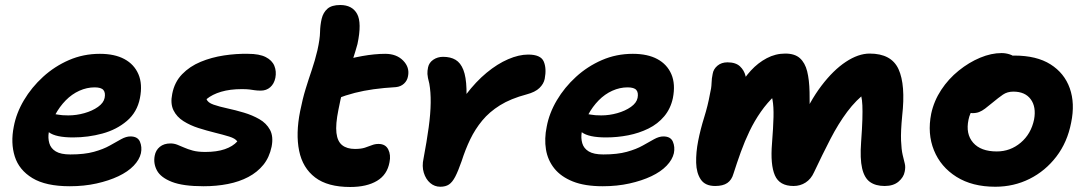

<svg xmlns="http://www.w3.org/2000/svg" viewBox="-20 -734 4342 767"><path d="M259 10Q163 10 109.5 -22.5Q56 -55 39 -109Q22 -163 35 -228Q45 -282 75.5 -333.5Q106 -385 152 -427Q198 -469 255.5 -494Q313 -519 379 -519Q438 -519 477 -498Q516 -477 533 -437.5Q550 -398 539 -342Q528 -286 487 -251Q446 -216 389 -200.5Q332 -185 272 -185Q203 -185 175.5 -205.5Q148 -226 152 -250Q155 -264 163.5 -271.5Q172 -279 187 -279Q197 -279 212 -276Q227 -273 253 -273Q285 -273 317 -282Q349 -291 371.5 -307Q394 -323 398 -343Q402 -364 393 -374.5Q384 -385 358 -385Q327 -385 297 -371.5Q267 -358 242.5 -333Q218 -308 200.5 -275.5Q183 -243 175 -206Q171 -183 177 -162Q183 -141 203 -129Q223 -117 261 -117Q317 -117 355 -127.5Q393 -138 418.5 -152.5Q444 -167 464 -178Q484 -189 501 -189Q530 -189 539 -168Q548 -147 543 -122Q537 -96 514 -72Q491 -48 453 -30Q415 -12 365.5 -1Q316 10 259 10Z M793 10Q711 10 666.5 -7.5Q622 -25 607 -53Q592 -81 598 -112Q602 -134 618.5 -147.5Q635 -161 661 -161Q675 -161 688 -156Q701 -151 715.5 -144.5Q730 -138 750 -132.5Q770 -127 800 -127Q846 -127 878 -138Q910 -149 928 -169Q920 -181 895.5 -188.5Q871 -196 838.5 -204Q806 -212 773 -222.5Q740 -233 713 -250Q686 -267 673 -293.5Q660 -320 668 -359Q677 -406 707.5 -437.5Q738 -469 781.5 -487Q825 -505 874.5 -512.5Q924 -520 971 -519Q1016 -519 1041.5 -506Q1067 -493 1076 -471Q1085 -449 1080 -423Q1075 -399 1059.5 -385.5Q1044 -372 1022 -372Q1008 -372 998 -373.5Q988 -375 977 -376.5Q966 -378 946 -378Q899 -378 863.5 -367.5Q828 -357 805 -338Q810 -324 833 -316Q856 -308 888.5 -301Q921 -294 954.5 -284Q988 -274 1016 -258Q1044 -242 1058.5 -215.5Q1073 -189 1065 -148Q1056 -105 1032 -75.5Q1008 -46 972 -27Q936 -8 890.5 1Q845 10 793 10Z M1379 13Q1289 13 1239 -25Q1189 -63 1175 -131.5Q1161 -200 1179 -290Q1189 -340 1201 -379Q1213 -418 1225.5 -454.5Q1238 -491 1248 -533Q1258 -578 1258.5 -605.5Q1259 -633 1265 -659Q1271 -684 1288 -699Q1305 -714 1339 -714Q1387 -714 1406.5 -678.5Q1426 -643 1408 -558Q1400 -529 1390.5 -500Q1381 -471 1370.5 -440.5Q1360 -410 1350 -374.5Q1340 -339 1332 -296Q1320 -237 1324 -203Q1328 -169 1347 -154Q1366 -139 1398 -139Q1422 -139 1437.5 -144Q1453 -149 1465.5 -154Q1478 -159 1492 -159Q1520 -159 1531 -137Q1542 -115 1536 -86Q1527 -36 1486 -11.5Q1445 13 1379 13ZM1323 -339Q1278 -322 1259 -340.5Q1240 -359 1247 -394Q1253 -423 1268.5 -446.5Q1284 -470 1332 -486Q1376 -501 1426.5 -510Q1477 -519 1519 -519Q1564 -519 1590.5 -492Q1617 -465 1610 -430Q1607 -412 1594 -400Q1581 -388 1562 -386Q1512 -383 1472.5 -377.5Q1433 -372 1397.5 -363Q1362 -354 1323 -339Z M1739 12Q1716 12 1698.5 -3Q1681 -18 1673 -44Q1665 -70 1672 -101Q1685 -170 1692.5 -225Q1700 -280 1700.5 -323.5Q1701 -367 1695 -400Q1688 -426 1687.5 -438.5Q1687 -451 1690 -465Q1694 -484 1711 -495.5Q1728 -507 1750 -507Q1780 -507 1800 -495Q1820 -483 1831 -455Q1842 -427 1843.5 -379Q1845 -331 1838 -259L1771 -237Q1802 -304 1841.5 -356Q1881 -408 1924 -443.5Q1967 -479 2010 -497.5Q2053 -516 2090 -516Q2140 -516 2152 -488.5Q2164 -461 2156 -419Q2152 -399 2135 -382.5Q2118 -366 2084 -357Q2020 -340 1977.5 -313.5Q1935 -287 1906.5 -252.5Q1878 -218 1858.5 -177.5Q1839 -137 1824 -90Q1810 -50 1798.5 -28Q1787 -6 1773.5 3Q1760 12 1739 12Z M2388 10Q2316 10 2268.5 -9Q2221 -28 2194.5 -61Q2168 -94 2161 -137Q2154 -180 2164 -228Q2174 -282 2204.5 -333.5Q2235 -385 2281 -427Q2327 -469 2384.5 -494Q2442 -519 2508 -519Q2567 -519 2606 -498Q2645 -477 2662 -437.5Q2679 -398 2668 -342Q2659 -300 2633.5 -269.5Q2608 -239 2570.5 -220.5Q2533 -202 2489.5 -193.5Q2446 -185 2401 -185Q2332 -185 2304.5 -205.5Q2277 -226 2281 -250Q2284 -264 2292.5 -271.5Q2301 -279 2316 -279Q2326 -279 2341 -276Q2356 -273 2382 -273Q2414 -273 2446 -282Q2478 -291 2500.5 -307Q2523 -323 2527 -343Q2531 -364 2522 -374.5Q2513 -385 2487 -385Q2456 -385 2426 -371.5Q2396 -358 2371.5 -333Q2347 -308 2329.5 -275.5Q2312 -243 2304 -206Q2300 -183 2306 -162Q2312 -141 2332 -129Q2352 -117 2390 -117Q2446 -117 2484 -127.5Q2522 -138 2547.5 -152.5Q2573 -167 2593 -178Q2613 -189 2630 -189Q2659 -189 2668 -168Q2677 -147 2672 -122Q2666 -96 2643 -72Q2620 -48 2582 -30Q2544 -12 2494.5 -1Q2445 10 2388 10Z M2837 9Q2797 9 2779.5 -17Q2762 -43 2761 -84Q2760 -125 2769 -171Q2778 -217 2793 -265Q2808 -313 2816 -358Q2822 -382 2822.5 -401.5Q2823 -421 2827 -439Q2830 -458 2846 -471.5Q2862 -485 2886 -485Q2919 -485 2936 -469Q2953 -453 2958.5 -430Q2964 -407 2959 -386L2929 -380Q2951 -421 2979.5 -452Q3008 -483 3043 -501.5Q3078 -520 3117 -520Q3155 -520 3175.5 -501.5Q3196 -483 3204.5 -449Q3213 -415 3214 -366Q3215 -320 3213.5 -285.5Q3212 -251 3210 -229L3176 -239Q3214 -329 3261.5 -391.5Q3309 -454 3359 -487Q3409 -520 3454 -520Q3541 -520 3569.5 -457.5Q3598 -395 3584 -271Q3578 -209 3579.5 -172.5Q3581 -136 3586 -115Q3591 -94 3594.5 -80Q3598 -66 3594 -48Q3590 -26 3569.5 -8.5Q3549 9 3514 9Q3478 9 3455.5 -7Q3433 -23 3424 -61.5Q3415 -100 3420 -167Q3424 -222 3425 -256.5Q3426 -291 3425 -313Q3424 -335 3420.5 -350Q3417 -365 3411 -381L3443 -367Q3400 -335 3364.5 -287.5Q3329 -240 3297.5 -179Q3266 -118 3232 -46Q3220 -19 3198.5 -5Q3177 9 3150 9Q3094 9 3075.5 -33.5Q3057 -76 3064 -161Q3069 -225 3070 -266.5Q3071 -308 3066 -335.5Q3061 -363 3048 -383L3077 -354Q3045 -324 3019.5 -287.5Q2994 -251 2974.5 -210.5Q2955 -170 2939.5 -127Q2924 -84 2910 -40Q2903 -15 2885.5 -3Q2868 9 2837 9Z M3956 12Q3864 12 3801 -27.5Q3738 -67 3711 -133.5Q3684 -200 3700 -280Q3711 -331 3740 -375Q3769 -419 3810 -452Q3851 -485 3895.5 -503.5Q3940 -522 3981 -522Q3998 -522 4014.5 -516.5Q4031 -511 4040.5 -499.5Q4050 -488 4046 -468Q4038 -432 4018 -405Q3998 -378 3951 -363Q3927 -355 3905.5 -339Q3884 -323 3869 -302Q3854 -281 3849 -256Q3837 -199 3867.5 -164Q3898 -129 3962 -129Q4016 -129 4057.5 -164Q4099 -199 4111 -257Q4120 -307 4097.5 -337.5Q4075 -368 4028 -368Q4004 -368 3986.5 -356Q3969 -344 3945 -324Q3927 -309 3915 -300Q3903 -291 3891.5 -286.5Q3880 -282 3864 -282Q3846 -282 3831 -300Q3816 -318 3824 -357Q3830 -385 3851.5 -413Q3873 -441 3903.5 -463Q3934 -485 3967.5 -498.5Q4001 -512 4032 -512Q4121 -512 4176.5 -477Q4232 -442 4253.5 -381.5Q4275 -321 4259 -244Q4244 -166 4200 -108.5Q4156 -51 4093 -19.5Q4030 12 3956 12Z"/></svg>

Font: Shantell Sans
Style: Bold Italic
Weight: 700
Italic angle: -11°
Designer: Stephen Nixon, Anya Danilova, Shantell Martin
Foundry: Arrow Type
Version: Version 1.011;[c5ecc13dd]